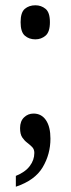

<svg xmlns="http://www.w3.org/2000/svg" viewBox="-20 -553 267 727"><path d="M114 -404Q90 -404 74 -418Q58 -432 58 -469Q58 -506 74 -519.5Q90 -533 114 -533Q136 -533 152.5 -519.5Q169 -506 169 -469Q169 -432 152.5 -418Q136 -404 114 -404ZM40 113Q75 99 92.5 76Q110 53 110 26Q110 12 101.5 3.5Q93 -5 82.5 -13Q72 -21 64 -33Q56 -45 56 -68Q56 -94 71 -108.5Q86 -123 107 -123Q137 -123 154 -98Q171 -73 171 -28Q171 31 141.5 80.5Q112 130 40 154Z"/></svg>

Font: Noto Serif Lao ExtraCondensed Medium
Style: Regular
Weight: 500
Width: 2
Designer: Monotype Design Team
Foundry: Monotype Imaging Inc.
Version: Version 2.003; ttfautohint (v1.8.4.7-5d5b)